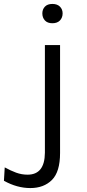

<svg xmlns="http://www.w3.org/2000/svg" viewBox="-106 -709 440 975"><path d="M48 246Q-19.5 246 -86 209L-82 141Q-52 157.5 -24 167.8Q4 178 34 178Q121 178 122 67V-480H199V68Q199 163.5 157.8 204.8Q116.5 246 48 246ZM160 -591Q135 -591 122 -605.2Q109 -619.5 109 -641Q109 -661.5 122 -675.2Q135 -689 160 -689Q185 -689 198.5 -675.2Q212 -661.5 212 -641Q212 -619.5 198.5 -605.2Q185 -591 160 -591Z"/></svg>

Font: Betina Sans
Style: Regular
Weight: 400
Designer: Jonathan Pinhorn (font) & Cristiano Sobral (main changes)
Version: Version 2.001;April 28, 2021;FontCreator 13.0.0.2655 32-bit;